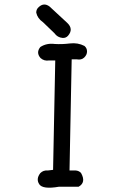

<svg xmlns="http://www.w3.org/2000/svg" viewBox="-20 -850 540 867"><path d="M155.3 -818.4Q178.7 -839.8 204.1 -820.3L283.2 -747.1Q313.5 -718.8 287.1 -688.5Q277.3 -677.7 262.7 -678.7Q239.3 -680.7 225.6 -700.2L173.8 -750Q149.4 -766.6 143.6 -793Q143.6 -808.6 155.3 -818.4ZM227.5 -651.4Q259.8 -649.4 295.4 -653.8Q331.1 -658.2 361.3 -642.6Q373 -632.8 373 -617.7Q373 -602.5 360.4 -590.3Q347.7 -578.1 327.1 -582H303.7L293.9 -80.1H322.3Q335.9 -79.1 345.7 -69.3Q370.1 -26.4 335 -6.8H246.1Q172.9 5.9 157.2 -18.1Q141.6 -42 162.1 -68.4Q175.8 -82 195.3 -80.1L219.7 -83L229.5 -577.1H202.1Q179.7 -573.2 163.1 -587.9Q141.6 -612.3 162.1 -637.7Q190.4 -656.2 227.5 -651.4Z"/></svg>

Font: JasonHandwriting4
Style: Regular
Weight: 400
Version: Version 1.01.21